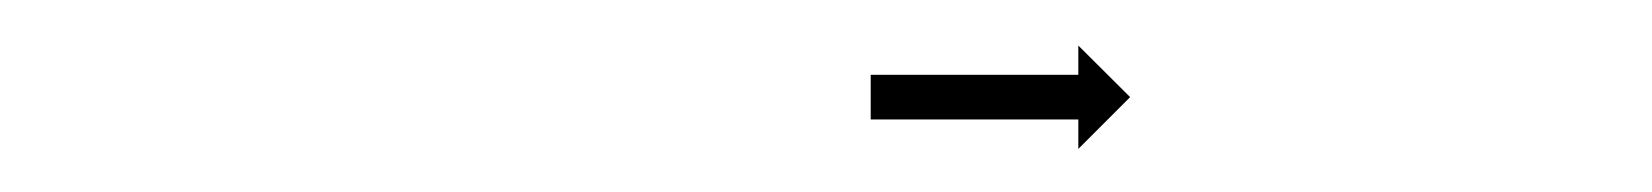

<svg xmlns="http://www.w3.org/2000/svg" viewBox="-20 -584 740 86"><path d="M371 -550.5C370.7 -550.5 370.3 -550.5 370 -550.5V-530.5C370.3 -530.5 370.7 -530.5 371 -530.5C372 -530.5 373 -530.5 374 -530.5C375.5 -530.5 377.1 -530.5 378.6 -530.5C380.6 -530.5 382.5 -530.5 384.5 -530.5C386.9 -530.5 389.2 -530.5 391.6 -530.5C394.2 -530.5 396.8 -530.5 399.4 -530.5C402.2 -530.5 405 -530.5 407.8 -530.5C410.7 -530.5 413.6 -530.5 416.5 -530.5C419.4 -530.5 422.3 -530.5 425.2 -530.5C428 -530.5 430.8 -530.5 433.6 -530.5C436.2 -530.5 438.8 -530.5 441.4 -530.5C443.8 -530.5 446.1 -530.5 448.5 -530.5C450.5 -530.5 452.4 -530.5 454.4 -530.5C455.9 -530.5 457.5 -530.5 459 -530.5C460 -530.5 461 -530.5 462 -530.5C462.3 -530.5 462.7 -530.5 463 -530.5V-517.3L486.2 -540.5L463 -563.6V-550.5C462.7 -550.5 462.3 -550.5 462 -550.5C461 -550.5 460 -550.5 459 -550.5C457.5 -550.5 455.9 -550.5 454.4 -550.5C452.4 -550.5 450.5 -550.5 448.5 -550.5C446.1 -550.5 443.8 -550.5 441.4 -550.5C438.8 -550.5 436.2 -550.5 433.6 -550.5C430.8 -550.5 428 -550.5 425.2 -550.5C422.3 -550.5 419.4 -550.5 416.5 -550.5C413.6 -550.5 410.7 -550.5 407.8 -550.5C405 -550.5 402.2 -550.5 399.4 -550.5C396.8 -550.5 394.2 -550.5 391.6 -550.5C389.2 -550.5 386.9 -550.5 384.5 -550.5C382.5 -550.5 380.6 -550.5 378.6 -550.5C377.1 -550.5 375.5 -550.5 374 -550.5C373 -550.5 372 -550.5 371 -550.5Z"/></svg>

Font: FRB American Cursive Just Arrows Extralight
Style: Italic
Weight: 200
Italic angle: -25°
Version: Version 2.0;Modular Font Editor K font №1